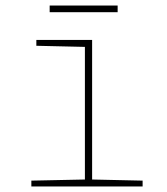

<svg xmlns="http://www.w3.org/2000/svg" viewBox="-20 -672 603 692"><path d="M159 -628H404V-652H159ZM93 0H494V-21L312 -25V-528H111V-507L286 -503V-25L93 -21Z"/></svg>

Font: Noto Sans Mono SemiCondensed Thin
Style: Regular
Weight: 100
Width: 4
Designer: Monotype Design Team
Foundry: Monotype Imaging Inc.
Version: Version 2.014